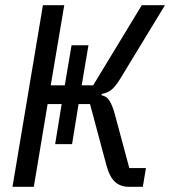

<svg xmlns="http://www.w3.org/2000/svg" viewBox="-20 -718 654 738"><path d="M217 -318H163L110 0H28L145 -698H227L175 -390H229L255 -544H320L294 -390H338L525 -698H614L442 -415Q423 -384 407 -372Q391 -360 371 -357L370 -352Q379 -350 386 -346Q393 -342 399 -333.5Q405 -325 411 -310.5Q417 -296 423 -273L477 -72H541L529 0H475Q443 0 422 -19Q401 -38 389 -83L326 -318H282L257 -164H192Z"/></svg>

Font: IBM Plex Mono
Style: Italic
Weight: 400
Italic angle: -9°
Monospace: yes
Designer: Mike Abbink, Paul van der Laan, Pieter van Rosmalen
Foundry: Bold Monday
Version: Version 2.3